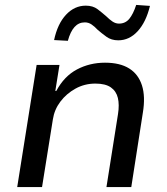

<svg xmlns="http://www.w3.org/2000/svg" viewBox="-20 -761 681 781"><path d="M50 0 129 -497H222L205 -391H209Q241 -451 293 -478.5Q345 -506 407 -506Q468 -506 505.5 -482.5Q543 -459 557.5 -413.5Q572 -368 561 -302L514 0H413L460 -297Q466 -335 459.5 -362.5Q453 -390 431 -405.5Q409 -421 368 -421Q324 -421 287 -400.5Q250 -380 225.5 -347.5Q201 -315 195 -275L151 0ZM256 -595 200 -598Q214 -664 248.5 -701Q283 -738 329 -738Q358 -738 377 -723.5Q396 -709 413 -694Q425 -682 437.5 -673.5Q450 -665 464 -665Q490 -665 506 -684.5Q522 -704 534 -741L590 -737Q574 -671 540 -634Q506 -597 461 -597Q433 -597 413 -611.5Q393 -626 377 -640Q365 -653 352.5 -661.5Q340 -670 325 -670Q300 -670 283 -651Q266 -632 256 -595Z"/></svg>

Font: Nunito Sans 7pt Medium
Style: Italic
Weight: 500
Italic angle: -9°
Designer: Vernon Adams
Foundry: Vernon Adams
Version: Version 3.101;gftools[0.9.27]